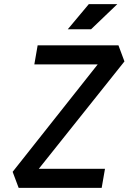

<svg xmlns="http://www.w3.org/2000/svg" viewBox="-20 -914 626 934"><path d="M136.7 -52.7 41.5 -78.1 490.7 -645.5 585.4 -615.2ZM70.8 0 41.5 -78.1 136.7 -92.8H490.7L474.6 0ZM147 -600.6 163.1 -693.4H556.2L585.4 -615.2L503.9 -600.6ZM309.6 -771.5 412.1 -894H550.8L422.9 -771.5Z"/></svg>

Font: Cascadia Mono NF
Style: Italic
Weight: 400
Italic angle: -10°
Monospace: yes
Designer: Aaron Bell
Foundry: Saja Typeworks
Version: Version 2404.023